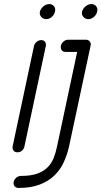

<svg xmlns="http://www.w3.org/2000/svg" viewBox="-20 -748 498 943"><path d="M147 -522Q149 -533 159.5 -542Q170 -551 182 -551Q196 -551 201.5 -542Q207 -533 205 -522L100 -29Q98 -17 88.5 -8.5Q79 0 65 0Q53 0 46.5 -8.5Q40 -17 42 -29ZM319 -28Q310 12 293 49Q276 86 247 114Q218 142 175 158.5Q132 175 72 175Q58 175 51.5 166.5Q45 158 47 146Q50 133 60 124.5Q70 116 84 116Q132 116 163.5 104.5Q195 93 214.5 73Q234 53 244 27Q254 1 260 -28L359 -493H303Q289 -493 283 -501.5Q277 -510 279 -524Q282 -535 292 -544Q302 -553 316 -553H402Q414 -553 421 -544Q428 -535 425 -524ZM176 -691Q180 -706 193.5 -717Q207 -728 222 -728Q237 -728 245.5 -717Q254 -706 250 -691Q247 -676 234.5 -665Q222 -654 207 -654Q192 -654 182.5 -665Q173 -676 176 -691ZM383 -691Q387 -706 400.5 -717Q414 -728 429 -728Q444 -728 452.5 -717Q461 -706 457 -691Q454 -676 441.5 -665Q429 -654 414 -654Q399 -654 389.5 -665Q380 -676 383 -691Z"/></svg>

Font: VDS
Style: Thin Italic
Weight: 100
Width: 0
Designer: artmaker
Foundry: artmaker
Version: Version 1.000 2012 initial release